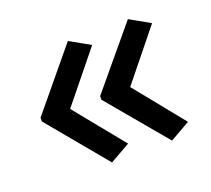

<svg xmlns="http://www.w3.org/2000/svg" viewBox="-82 -582 689 628"><g transform="rotate(-20 262.5 -267.5)"><path d="M39.1 -273.4 209 -479 279.3 -439.5 140.1 -267.6 279.3 -96.2 209 -56.2 39.1 -260.7ZM246.6 -273.4 418 -479 487.8 -439.5 349.1 -267.6 487.8 -96.2 418 -56.2 246.6 -260.7Z"/></g></svg>

Font: Open Sans Medium
Style: Regular
Weight: 500
Designer: Monotype Design Team
Foundry: Monotype Imaging Inc.
Version: Version 3.000